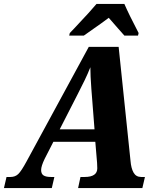

<svg xmlns="http://www.w3.org/2000/svg" viewBox="-62 -951 787 971"><path d="M671 -56 658 0H333L345 -56H366Q430 -56 430 -100L429 -127L420 -234H208L164 -148Q146 -111 146 -91Q146 -72 158 -64Q170 -56 196 -56H213L200 0H-42L-29 -56H-9Q15 -56 30.5 -71Q46 -86 72 -134L387 -714H538L598 -138Q601 -100 613.5 -78Q626 -56 652 -56ZM416 -297 403 -464 400 -502Q395 -569 395 -611Q382 -578 366.5 -546Q351 -514 330 -473L240 -297ZM291 -784 314 -808Q399 -898 426 -931H567Q590 -878 639 -784L636 -771H567L536 -806L488 -861L450 -833Q370 -776 362 -771H288Z"/></svg>

Font: Noto Serif NarrowExtraBold
Style: Italic
Weight: 800
Width: 4
Italic angle: -12°
Designer: Monotype Design Team
Foundry: Monotype Imaging Inc.
Version: Version 1.001